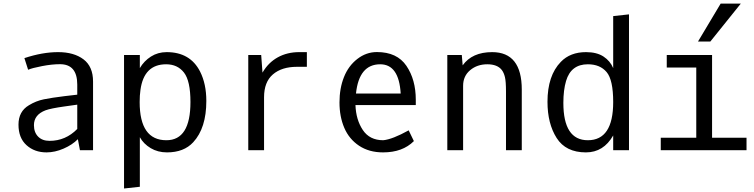

<svg xmlns="http://www.w3.org/2000/svg" viewBox="-20 -845 4241 1080"><path d="M414.6 -119.6V-256.3L341.8 -246.1Q265.6 -235.4 236.3 -224.6Q170.9 -199.7 170.9 -141.1Q170.9 -100.6 194.3 -76.7Q217.8 -52.7 258.8 -52.7Q349.1 -52.7 414.6 -119.6ZM414.6 -369.1Q414.6 -483.9 317.4 -483.9Q271.5 -483.9 216.1 -473.1Q160.6 -462.4 138.2 -452.6L117.2 -518.1Q218.3 -551.8 307.1 -551.8Q396 -551.8 449.7 -511.2Q503.4 -470.7 503.4 -386.2V0H429.7L418 -62Q386.7 -30.3 337.6 -9Q288.6 12.2 241.7 12.2Q173.8 12.2 128.9 -28.6Q84 -69.3 84 -143.8Q84 -218.3 142.6 -252.9Q182.1 -277.3 226.8 -286.4Q271.5 -295.4 343.3 -304.2L414.6 -312.5Z M765.6 -271Q765.6 -56.2 916 -56.2Q1051.3 -56.2 1051.3 -271Q1051.3 -390.1 1014.9 -436.8Q978.5 -483.4 914.6 -483.4Q789.6 -483.4 770 -338.9Q765.6 -308.6 765.6 -271ZM919.4 12.2Q867.7 12.2 827.6 -11.7Q787.6 -35.6 766.6 -73.2V205.6L677.7 215.3V-535.6H766.6V-461.9Q790 -502 829.1 -526.9Q868.2 -551.8 917.5 -551.8Q1049.8 -551.8 1105.5 -442.4Q1140.6 -373 1140.6 -277.3Q1140.6 -124.5 1066.9 -44.9Q1014.2 12.2 919.4 12.2Z M1465.3 0H1376.5V-535.6H1449.2L1456.5 -436.5Q1489.3 -493.2 1542.5 -522.5Q1595.7 -551.8 1663.1 -551.8H1706.1V-469.2H1650.4Q1564.9 -469.2 1515.1 -426.5Q1465.3 -383.8 1465.3 -297.9Z M2100.1 -552.2Q2213.4 -552.2 2266.1 -474.6Q2318.8 -397 2318.8 -283.7V-253.9H1979.5Q1982.4 -171.4 2020.8 -113.8Q2059.1 -56.2 2135.7 -56.2Q2187 -61 2278.8 -111.8L2308.1 -51.3Q2244.6 12.2 2134.8 12.2Q2056.2 12.2 2000 -25.1Q1943.8 -62.5 1916.7 -125.7Q1889.6 -189 1889.6 -268.6Q1889.6 -348.1 1914.8 -411.4Q1939.9 -474.6 1990 -513.4Q2040 -552.2 2100.1 -552.2ZM2233.9 -318.8Q2224.1 -483.4 2118.7 -483.4Q1999.5 -483.4 1982.4 -318.8Z M2748.5 -551.8Q2915 -551.8 2915 -340.8V0H2826.2V-330.1Q2826.2 -386.7 2820.3 -411.1Q2814.5 -435.5 2802.7 -451.2Q2777.8 -483.4 2721.2 -483.4Q2664.1 -483.4 2624.5 -450.2Q2585 -417 2585 -362.3V0H2496.1V-535.6H2577.6L2582.5 -477.5Q2635.7 -551.8 2748.5 -551.8Z M3429.2 -271Q3429.2 -396 3392.1 -439.7Q3355 -483.4 3286.6 -483.4Q3191.9 -483.4 3164.1 -389.6Q3148.9 -338.4 3148.9 -266.1Q3148.9 -56.2 3286.6 -56.2Q3429.2 -56.2 3429.2 -271ZM3429.2 -461.9V-754.4L3518.1 -764.2V0H3429.2V-83Q3375 12.2 3275.9 12.2Q3162.6 12.2 3111.1 -68.8Q3059.6 -149.9 3059.6 -272.5Q3059.6 -419.9 3134.8 -497.1Q3187.5 -551.8 3276.4 -551.8Q3336.9 -551.8 3374.8 -526.9Q3412.6 -502 3429.2 -461.9Z M3696.8 0ZM3730.5 -465.3V-535.6H3985.4V-70.3H4179.2V0H3696.8V-70.3H3896.5V-465.3ZM3906.2 -611.3 4033.7 -824.7H4147L3975.6 -611.3Z"/></svg>

Font: Oxygen Mono
Style: Regular
Weight: 400
Designer: Vernon Adams
Foundry: Vernon Adams
Version: Version 0.201; ttfautohint (v0.8) -r 50 -G 200 -x